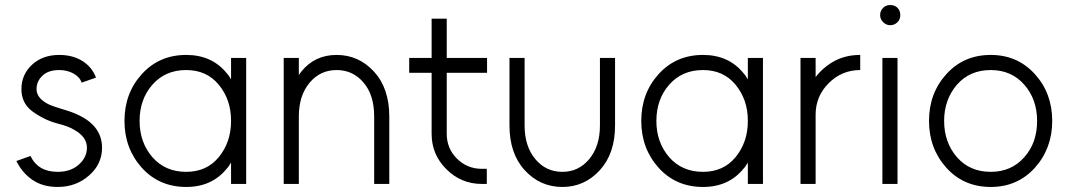

<svg xmlns="http://www.w3.org/2000/svg" viewBox="-20 -730 4240 762"><path d="M361 -422Q345 -464 307 -488Q268 -512 215 -512Q149 -512 107 -473Q65 -434 65 -376Q65 -322 106 -290Q127 -274 153.5 -260.5Q180 -247 211 -239Q231 -234 247 -228Q263 -222 276 -214Q325 -186 325 -144Q325 -105 292 -76Q260 -48 209 -48Q131 -48 101 -111L45 -91Q68 -44 109 -16Q150 12 209 12Q282 12 334 -34Q385 -79 385 -144Q385 -198 347 -236Q309 -274 227 -297Q211 -302 197.5 -306.5Q184 -311 173 -316Q125 -340 125 -376Q125 -408 149 -430Q172 -452 215 -452Q247 -452 272 -438Q297 -424 304 -402Z M897 -500V-415Q893 -421 889.5 -427Q886 -433 881 -438Q822 -512 719 -512Q612 -512 543 -436Q474 -360 474 -250Q474 -141 543 -64Q612 12 719 12Q822 12 881 -62Q886 -67 889.5 -73Q893 -79 897 -85V0H957V-500ZM719 -452Q800 -452 848 -394Q872 -365 884.5 -329.5Q897 -294 897 -250Q897 -207 884.5 -171Q872 -135 848 -106Q800 -48 719 -48Q636 -48 585 -106Q534 -165 534 -250Q534 -336 585 -394Q636 -452 719 -452Z M1525 0V-268Q1525 -323 1510 -367.5Q1495 -412 1465 -445Q1404 -512 1316 -512Q1229 -512 1176 -446Q1174 -443 1171 -439.5Q1168 -436 1166 -432V-500H1106V0H1166V-268Q1166 -351 1209 -402Q1251 -452 1316 -452Q1381 -452 1423 -402Q1465 -353 1465 -268V0Z M1693 -656V-500H1604V-441H1693V-199Q1693 -117 1751 -59Q1810 0 1892 0H1912V-60H1892Q1834 -60 1793 -101Q1753 -141 1753 -199V-441H1913V-500H1753V-656Z M2002 -500V-232Q2002 -121 2062 -55Q2123 12 2212 12Q2300 12 2361 -55Q2421 -121 2421 -232V-500H2361V-232Q2361 -149 2318 -98Q2276 -48 2212 -48Q2147 -48 2105 -98Q2062 -149 2062 -232V-500Z M2948 -500V-415Q2944 -421 2940.5 -427Q2937 -433 2932 -438Q2873 -512 2770 -512Q2663 -512 2594 -436Q2525 -360 2525 -250Q2525 -141 2594 -64Q2663 12 2770 12Q2873 12 2932 -62Q2937 -67 2940.5 -73Q2944 -79 2948 -85V0H3008V-500ZM2770 -452Q2851 -452 2899 -394Q2923 -365 2935.5 -329.5Q2948 -294 2948 -250Q2948 -207 2935.5 -171Q2923 -135 2899 -106Q2851 -48 2770 -48Q2687 -48 2636 -106Q2585 -165 2585 -250Q2585 -336 2636 -394Q2687 -452 2770 -452Z M3157 -500V0H3217V-275Q3217 -348 3269 -400Q3321 -452 3394 -452V-512Q3337 -512 3292 -488Q3260 -471 3233 -443Q3229 -439 3225 -434Q3221 -429 3217 -424V-500Z M3482 0H3542V-500H3482ZM3553 -670Q3553 -688 3542 -699Q3531 -710 3513 -710Q3496 -710 3485 -699Q3473 -687 3473 -670Q3473 -654 3485 -642Q3497 -630 3513 -630Q3530 -630 3542 -642Q3553 -653 3553 -670Z M3912 -452Q3994 -452 4045 -394Q4096 -336 4096 -250Q4096 -207 4083.5 -171Q4071 -135 4045 -106Q3994 -48 3912 -48Q3829 -48 3778 -106Q3727 -165 3727 -250Q3727 -293 3740 -329Q3753 -365 3778 -394Q3829 -452 3912 -452ZM3912 -512Q3805 -512 3736 -436Q3667 -360 3667 -250Q3667 -141 3736 -64Q3805 12 3912 12Q4018 12 4087 -64Q4156 -141 4156 -250Q4156 -360 4087 -436Q4018 -512 3912 -512Z"/></svg>

Font: Unageo
Style: Light
Weight: 300
Designer: Richard Sepsi
Foundry: Richard Sepsi
Version: Version 2.000